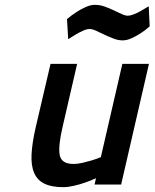

<svg xmlns="http://www.w3.org/2000/svg" viewBox="-20 -763 639 794"><path d="M596 -499 481 0H371L377 -26Q353 -15 329 -7Q309 0 285 5.5Q261 11 241 11Q193 11 163.5 -3.5Q134 -18 121 -48.5Q108 -79 110.5 -126Q113 -173 128 -238L189 -499H299L239 -239Q220 -158 227 -121.5Q234 -85 284 -85Q301 -85 320.5 -89.5Q340 -94 357 -99Q377 -105 397 -113L486 -499ZM599 -654Q580 -637 561 -625Q544 -614 524.5 -605Q505 -596 487 -596Q469 -596 449.5 -603.5Q430 -611 412 -619.5Q394 -628 378 -635.5Q362 -643 350 -643Q339 -643 324.5 -636.5Q310 -630 296 -622Q279 -612 262 -601L257 -684Q276 -700 296 -713Q313 -724 333.5 -733.5Q354 -743 372 -743Q393 -743 412.5 -736Q432 -729 450 -720.5Q468 -712 483 -705Q498 -698 509 -698Q518 -698 532.5 -703.5Q547 -709 561 -717Q577 -726 595 -737Z"/></svg>

Font: Panefresco 750wt
Style: Italic
Weight: 750
Foundry: Campivisivi & Chank Co
Version: Version 1.000